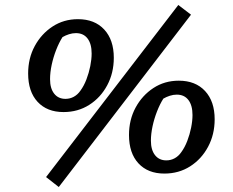

<svg xmlns="http://www.w3.org/2000/svg" viewBox="-20 -691 936 771"><path d="M235 -241Q169 -241 131 -282Q93 -323 93 -396Q93 -457 119.5 -506Q146 -555 191 -584.5Q236 -614 293 -614Q360 -614 398.5 -572.5Q437 -531 437 -459Q437 -398 410.5 -348.5Q384 -299 338.5 -270Q293 -241 235 -241ZM243 -294Q261 -294 276.5 -302.5Q292 -311 303 -327Q317 -346 327 -372Q337 -398 342.5 -425.5Q348 -453 348 -476Q348 -515 331.5 -536.5Q315 -558 285 -558Q271 -558 257 -553.5Q243 -549 231 -542Q217 -520 205.5 -490.5Q194 -461 187.5 -430.5Q181 -400 181 -373Q181 -336 197.5 -315Q214 -294 243 -294ZM216 60 165 20 696 -671 747 -632ZM640 6Q574 6 536 -35Q498 -76 498 -149Q498 -210 524.5 -259Q551 -308 596 -337.5Q641 -367 698 -367Q765 -367 803.5 -325.5Q842 -284 842 -212Q842 -151 815.5 -101.5Q789 -52 743.5 -23Q698 6 640 6ZM648 -47Q666 -47 681.5 -55.5Q697 -64 708 -80Q722 -99 732 -125Q742 -151 747.5 -178.5Q753 -206 753 -229Q753 -268 736.5 -289.5Q720 -311 690 -311Q676 -311 662 -306.5Q648 -302 636 -295Q622 -273 610.5 -243.5Q599 -214 592.5 -183.5Q586 -153 586 -126Q586 -89 602.5 -68Q619 -47 648 -47Z"/></svg>

Font: Piazzolla Thin
Style: Bold Italic
Weight: 700
Italic angle: -11.3°
Version: Version 2.005